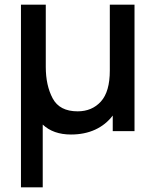

<svg xmlns="http://www.w3.org/2000/svg" viewBox="-20 -560 664 820"><path d="M69.5 240V-540H175.5V-274.5Q175.5 -195 205 -139.8Q234.5 -84.5 311.5 -84.5Q373 -84.5 411 -126.5Q449 -168.5 449 -259V-540H554.5V0H461.5V-66.5Q431.5 -27 386.2 -6.2Q341 14.5 283 14.5Q207.5 14.5 162.5 -28V240Z"/></svg>

Font: Hauora SemiBold
Style: Regular
Weight: 600
Designer: Wayne Shih
Foundry: WCYS
Version: Version 1.001